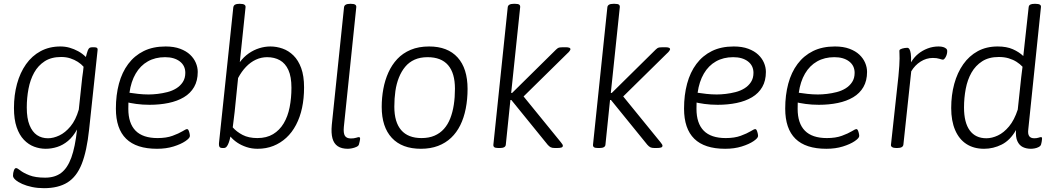

<svg xmlns="http://www.w3.org/2000/svg" viewBox="-20 -772 5506 1004"><path d="M210 212Q177 212 148 206Q119 200 96.5 190Q74 180 61 168.5Q48 157 48 147Q48 132 52.5 119.5Q57 107 64 107Q71 107 86.5 119.5Q102 132 133.5 144.5Q165 157 216 157Q267 157 300 132Q333 107 353 52Q373 -3 383 -95Q362 -57 335.5 -35Q309 -13 279 -3.5Q249 6 219 6Q188 6 158.5 -5Q129 -16 105 -41Q81 -66 67 -107Q53 -148 53 -207Q53 -275 69 -333.5Q85 -392 116 -436Q147 -480 192.5 -504.5Q238 -529 296 -529Q321 -529 344 -522.5Q367 -516 389 -504Q411 -492 429 -474Q431 -483 434 -492.5Q437 -502 439 -508Q443 -518 448 -521.5Q453 -525 464 -525H472Q484 -525 488 -520.5Q492 -516 490 -507L446 -95Q434 18 407.5 85Q381 152 333 182Q285 212 210 212ZM231 -49Q259 -49 290 -63.5Q321 -78 348.5 -111Q376 -144 392 -199L410 -367Q412 -382 414 -395.5Q416 -409 417 -423Q405 -437 387 -448.5Q369 -460 347.5 -467Q326 -474 300 -474Q248 -474 213.5 -451.5Q179 -429 158.5 -392Q138 -355 129 -307.5Q120 -260 120 -210Q120 -153 134.5 -117.5Q149 -82 173.5 -65.5Q198 -49 231 -49Z M801 6Q693 6 639.5 -46.5Q586 -99 586 -204Q586 -275 602 -334.5Q618 -394 650.5 -437.5Q683 -481 731.5 -505Q780 -529 846 -529Q890 -529 922 -517Q954 -505 974 -486Q994 -467 1004 -443.5Q1014 -420 1014 -396Q1014 -350 995 -317Q976 -284 941.5 -263.5Q907 -243 861 -233.5Q815 -224 762 -224Q725 -224 692.5 -228.5Q660 -233 637 -239L654 -261Q652 -248 651.5 -234Q651 -220 651 -203Q651 -127 689 -88.5Q727 -50 804 -50Q850 -50 882.5 -62Q915 -74 934 -85.5Q953 -97 957 -97Q963 -97 966 -90.5Q969 -84 971 -75.5Q973 -67 973 -61Q973 -50 949.5 -34Q926 -18 887.5 -6Q849 6 801 6ZM757 -278Q779 -278 804.5 -281Q830 -284 855.5 -290.5Q881 -297 902 -310Q923 -323 936 -343Q949 -363 949 -391Q949 -429 920 -451Q891 -473 843 -473Q792 -473 753 -451Q714 -429 689.5 -387Q665 -345 657 -287Q676 -284 703 -281Q730 -278 757 -278Z M1327 6Q1296 6 1269 -3Q1242 -12 1221 -26Q1200 -40 1185 -58Q1181 -39 1176 -25.5Q1171 -12 1165 -5Q1159 2 1150 2H1144Q1131 2 1127.5 -4.5Q1124 -11 1125 -23L1200 -734Q1202 -744 1209.5 -748Q1217 -752 1231 -752H1235Q1251 -752 1258 -747.5Q1265 -743 1264 -734L1234 -447Q1255 -475 1281 -493Q1307 -511 1336 -520Q1365 -529 1394 -529Q1426 -529 1457.5 -518Q1489 -507 1514.5 -482Q1540 -457 1555 -416Q1570 -375 1570 -315Q1570 -257 1559.5 -208Q1549 -159 1528 -119Q1507 -79 1477 -51.5Q1447 -24 1409.5 -9Q1372 6 1327 6ZM1326 -50Q1374 -50 1408 -70.5Q1442 -91 1463.5 -127Q1485 -163 1494.5 -211Q1504 -259 1504 -313Q1504 -371 1488 -406Q1472 -441 1443.5 -457Q1415 -473 1377 -473Q1346 -473 1318 -460Q1290 -447 1266.5 -422.5Q1243 -398 1225 -364L1207 -187Q1205 -167 1202 -146Q1199 -125 1197 -106Q1217 -83 1248.5 -66.5Q1280 -50 1326 -50Z M1799 6Q1766 6 1746 -7.5Q1726 -21 1718.5 -48.5Q1711 -76 1715 -119L1779 -734Q1781 -752 1811 -752H1815Q1831 -752 1837.5 -747.5Q1844 -743 1843 -734L1778 -108Q1775 -76 1783.5 -62Q1792 -48 1815 -48Q1831 -48 1842 -51.5Q1853 -55 1857 -55Q1859 -55 1861 -53.5Q1863 -52 1863 -48Q1863 -46 1862.5 -41.5Q1862 -37 1860.5 -31Q1859 -25 1857 -17Q1855 -9 1844 -4Q1833 1 1820.5 3.5Q1808 6 1799 6Z M2181 6Q2082 6 2029 -51Q1976 -108 1976 -213Q1976 -261 1984.5 -307Q1993 -353 2011 -393Q2029 -433 2057.5 -463.5Q2086 -494 2127.5 -511.5Q2169 -529 2224 -529Q2321 -529 2373 -471.5Q2425 -414 2425 -307Q2425 -253 2415.5 -204.5Q2406 -156 2387 -117.5Q2368 -79 2339 -51.5Q2310 -24 2270.5 -9Q2231 6 2181 6ZM2184 -50Q2223 -50 2252 -62.5Q2281 -75 2301.5 -98Q2322 -121 2334.5 -153Q2347 -185 2353 -224Q2359 -263 2359 -308Q2359 -390 2323 -431.5Q2287 -473 2216 -473Q2177 -473 2148 -460Q2119 -447 2099 -423Q2079 -399 2066 -366.5Q2053 -334 2047.5 -295.5Q2042 -257 2042 -214Q2042 -133 2078 -91.5Q2114 -50 2184 -50Z M2586 2Q2570 2 2564.5 -2.5Q2559 -7 2560 -16L2635 -734Q2637 -752 2666 -752H2674Q2690 -752 2695.5 -747.5Q2701 -743 2700 -734L2653 -286H2658L2888 -513Q2892 -517 2896.5 -520Q2901 -523 2908 -524Q2915 -525 2924 -525H2938Q2950 -525 2956.5 -522.5Q2963 -520 2963 -514Q2962 -510 2957.5 -504Q2953 -498 2947 -493L2704 -254L2703 -286L2913 -28Q2918 -22 2921 -17Q2924 -12 2923 -9Q2923 -3 2915.5 -0.5Q2908 2 2891 2H2882Q2867 2 2859.5 -2Q2852 -6 2844 -15L2654 -249H2649L2625 -16Q2624 2 2594 2Z M3107 2Q3091 2 3085.5 -2.5Q3080 -7 3081 -16L3156 -734Q3158 -752 3187 -752H3195Q3211 -752 3216.5 -747.5Q3222 -743 3221 -734L3174 -286H3179L3409 -513Q3413 -517 3417.5 -520Q3422 -523 3429 -524Q3436 -525 3445 -525H3459Q3471 -525 3477.5 -522.5Q3484 -520 3484 -514Q3483 -510 3478.5 -504Q3474 -498 3468 -493L3225 -254L3224 -286L3434 -28Q3439 -22 3442 -17Q3445 -12 3444 -9Q3444 -3 3436.5 -0.5Q3429 2 3412 2H3403Q3388 2 3380.5 -2Q3373 -6 3365 -15L3175 -249H3170L3146 -16Q3145 2 3115 2Z M3772 6Q3664 6 3610.5 -46.5Q3557 -99 3557 -204Q3557 -275 3573 -334.5Q3589 -394 3621.5 -437.5Q3654 -481 3702.5 -505Q3751 -529 3817 -529Q3861 -529 3893 -517Q3925 -505 3945 -486Q3965 -467 3975 -443.5Q3985 -420 3985 -396Q3985 -350 3966 -317Q3947 -284 3912.5 -263.5Q3878 -243 3832 -233.5Q3786 -224 3733 -224Q3696 -224 3663.5 -228.5Q3631 -233 3608 -239L3625 -261Q3623 -248 3622.5 -234Q3622 -220 3622 -203Q3622 -127 3660 -88.5Q3698 -50 3775 -50Q3821 -50 3853.5 -62Q3886 -74 3905 -85.5Q3924 -97 3928 -97Q3934 -97 3937 -90.5Q3940 -84 3942 -75.5Q3944 -67 3944 -61Q3944 -50 3920.5 -34Q3897 -18 3858.5 -6Q3820 6 3772 6ZM3728 -278Q3750 -278 3775.5 -281Q3801 -284 3826.5 -290.5Q3852 -297 3873 -310Q3894 -323 3907 -343Q3920 -363 3920 -391Q3920 -429 3891 -451Q3862 -473 3814 -473Q3763 -473 3724 -451Q3685 -429 3660.5 -387Q3636 -345 3628 -287Q3647 -284 3674 -281Q3701 -278 3728 -278Z M4301 6Q4193 6 4139.5 -46.5Q4086 -99 4086 -204Q4086 -275 4102 -334.5Q4118 -394 4150.5 -437.5Q4183 -481 4231.5 -505Q4280 -529 4346 -529Q4390 -529 4422 -517Q4454 -505 4474 -486Q4494 -467 4504 -443.5Q4514 -420 4514 -396Q4514 -350 4495 -317Q4476 -284 4441.5 -263.5Q4407 -243 4361 -233.5Q4315 -224 4262 -224Q4225 -224 4192.5 -228.5Q4160 -233 4137 -239L4154 -261Q4152 -248 4151.5 -234Q4151 -220 4151 -203Q4151 -127 4189 -88.5Q4227 -50 4304 -50Q4350 -50 4382.5 -62Q4415 -74 4434 -85.5Q4453 -97 4457 -97Q4463 -97 4466 -90.5Q4469 -84 4471 -75.5Q4473 -67 4473 -61Q4473 -50 4449.5 -34Q4426 -18 4387.5 -6Q4349 6 4301 6ZM4257 -278Q4279 -278 4304.5 -281Q4330 -284 4355.5 -290.5Q4381 -297 4402 -310Q4423 -323 4436 -343Q4449 -363 4449 -391Q4449 -429 4420 -451Q4391 -473 4343 -473Q4292 -473 4253 -451Q4214 -429 4189.5 -387Q4165 -345 4157 -287Q4176 -284 4203 -281Q4230 -278 4257 -278Z M4667 2Q4653 2 4645.5 -2.5Q4638 -7 4639 -15L4678 -373Q4681 -404 4682.5 -427.5Q4684 -451 4684 -466Q4684 -483 4683.5 -491.5Q4683 -500 4683 -506Q4683 -511 4687 -513.5Q4691 -516 4697.5 -518Q4704 -520 4711 -521Q4718 -522 4724 -522Q4731 -522 4735.5 -515Q4740 -508 4742.5 -492Q4745 -476 4744 -446Q4759 -472 4781 -490Q4803 -508 4830.5 -518.5Q4858 -529 4888 -529Q4902 -529 4912 -526Q4922 -523 4928 -517.5Q4934 -512 4933 -502Q4933 -496 4931 -488.5Q4929 -481 4925.5 -474.5Q4922 -468 4918 -464Q4914 -460 4911 -460Q4906 -460 4892.5 -464.5Q4879 -469 4858 -469Q4824 -469 4794 -450Q4764 -431 4745 -399L4704 -16Q4703 -7 4695 -2.5Q4687 2 4671 2Z M5126 6Q5072 6 5033.5 -19Q4995 -44 4974.5 -92Q4954 -140 4954 -207Q4954 -275 4970 -333.5Q4986 -392 5017 -436Q5048 -480 5093 -504.5Q5138 -529 5197 -529Q5244 -529 5276.5 -514.5Q5309 -500 5331 -479L5359 -734Q5360 -744 5367.5 -748Q5375 -752 5390 -752H5394Q5411 -752 5418 -747.5Q5425 -743 5423 -732L5357 -95Q5354 -71 5362 -60Q5370 -49 5388 -49Q5402 -49 5410.5 -52Q5419 -55 5424 -55Q5426 -55 5427.5 -53.5Q5429 -52 5429 -48Q5429 -46 5428.5 -41Q5428 -36 5427 -30Q5426 -24 5424 -17Q5422 -9 5412 -3.5Q5402 2 5390.5 4Q5379 6 5371 6Q5347 6 5328.5 -3Q5310 -12 5300 -34Q5290 -56 5293 -92Q5262 -38 5218 -16Q5174 6 5126 6ZM5138 -49Q5167 -49 5198 -63.5Q5229 -78 5256.5 -111Q5284 -144 5302 -199L5320 -367Q5322 -382 5323.5 -395.5Q5325 -409 5327 -423Q5314 -437 5296 -448.5Q5278 -460 5255 -467Q5232 -474 5203 -474Q5151 -474 5116 -451.5Q5081 -429 5060 -392Q5039 -355 5030 -307.5Q5021 -260 5021 -210Q5021 -131 5051 -90Q5081 -49 5138 -49Z"/></svg>

Font: Asap Light
Style: Italic
Weight: 300
Italic angle: -6°
Designer: Pablo Cosgaya
Foundry: Omnibus-Type
Version: Version 3.001